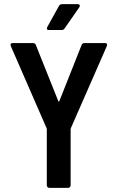

<svg xmlns="http://www.w3.org/2000/svg" viewBox="-20 -908 568 927"><path d="M206 -13V-283L205 -289L32 -686Q31 -688 31 -692Q31 -700 41 -700H139Q150 -700 153 -691L261 -421Q264 -414 267 -421L374 -691Q377 -700 388 -700H487Q494 -700 496 -696Q498 -692 496 -686L322 -289L321 -283V-13Q321 -8 317.5 -4.5Q314 -1 309 -1H218Q213 -1 209.5 -4.5Q206 -8 206 -13ZM208 -777 265 -880Q270 -888 280 -888H355Q362 -888 364.5 -883.5Q367 -879 363 -873L292 -771Q287 -763 278 -763H216Q209 -763 207 -767Q205 -771 208 -777Z"/></svg>

Font: Barlow Semi Condensed SemiBold
Style: Regular
Weight: 600
Width: 4
Designer: Jeremy Tribby
Foundry: Tribby Type
Version: Version 1.408